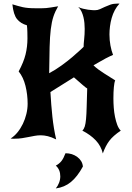

<svg xmlns="http://www.w3.org/2000/svg" viewBox="-20 -767 734 1070"><path d="M653 -39Q610 -10 589 18Q568 46 553 88Q543 46 513.5 15Q484 -16 439 -39Q448 -48 452.5 -62.5Q457 -77 459.5 -103.5Q462 -130 463 -171Q464 -212 466 -274Q461 -276 439.5 -294.5Q418 -313 392 -336L261 -254Q265 -182 272 -116.5Q279 -51 293 10Q267 -3 246.5 -8Q226 -13 207 -13Q190 -13 173.5 -10Q157 -7 139.5 -3.5Q122 0 103 3Q84 6 61 6Q56 6 50 6Q44 6 39 5Q60 -8 77.5 -29.5Q95 -51 107.5 -77Q120 -103 127 -132Q134 -161 134 -189Q134 -240 122 -288.5Q110 -337 84 -369Q112 -421 122.5 -464Q133 -507 133 -553Q133 -567 132.5 -588.5Q132 -610 130 -626Q95 -636 75 -660.5Q55 -685 49 -743Q66 -738 79.5 -734Q93 -730 107 -727Q121 -724 138 -722.5Q155 -721 179 -721Q200 -721 212.5 -721Q225 -721 237 -722Q249 -723 264 -725.5Q279 -728 304 -732Q287 -703 277.5 -674Q268 -645 263 -604Q258 -563 256.5 -504.5Q255 -446 254 -359Q288 -377 322 -401.5Q356 -426 383 -449Q410 -472 427 -488Q444 -504 446 -506Q446 -522 449 -548.5Q452 -575 452 -606Q452 -621 450.5 -638Q449 -655 445 -671.5Q441 -688 434 -703Q427 -718 416 -728Q428 -722 442.5 -718.5Q457 -715 470.5 -713Q484 -711 494.5 -710.5Q505 -710 509 -710Q524 -710 537 -716Q550 -722 564 -728.5Q578 -735 595 -741Q612 -747 635 -747H646Q631 -731 620 -710.5Q609 -690 602.5 -667Q596 -644 593 -620.5Q590 -597 590 -575Q590 -543 595.5 -513.5Q601 -484 610 -461Q605 -459 594 -454Q583 -449 568 -441Q553 -433 536 -423Q519 -413 501 -403Q513 -391 528 -380Q543 -369 559.5 -358.5Q576 -348 592 -338Q608 -328 622 -319Q617 -308 614.5 -281Q612 -254 612 -219Q612 -193 614 -166.5Q616 -140 621 -115.5Q626 -91 633.5 -71Q641 -51 653 -39ZM291 156Q310 146 322 131Q334 116 345 87Q383 87 411 108Q439 129 442 161Q411 218 375 247.5Q339 277 291 283Q302 270 309 252Q316 234 316 216Q316 178 291 156Z"/></svg>

Font: New Rocker
Style: Regular
Weight: 400
Designer: Pablo Impallari, Brenda Gallo, Rodrigo Fuenzalida
Foundry: Pablo Impallari, Brenda Gallo, Rodrigo Fuenzalida
Version: Version 1.000; ttfautohint (v0.93) -l 8 -r 50 -G 200 -x 14 -